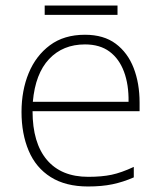

<svg xmlns="http://www.w3.org/2000/svg" viewBox="-20 -666 585 696"><path d="M288 -540Q356 -540 399.5 -507.5Q443 -475 464.5 -419.5Q486 -364 486 -294V-263H98Q98 -148 150 -86.5Q202 -25 300 -25Q349 -25 384.5 -32.5Q420 -40 465 -61V-23Q426 -6 387.5 2Q349 10 299 10Q218 10 164 -24Q110 -58 84 -119.5Q58 -181 58 -260Q58 -338 84 -401Q110 -464 161 -502Q212 -540 288 -540ZM288 -505Q208 -505 158 -452Q108 -399 99 -297H446Q447 -359 429.5 -406Q412 -453 377 -479Q342 -505 288 -505ZM406 -646V-612H142V-646Z"/></svg>

Font: Noto Sans Armenian ExtraLight
Style: Regular
Weight: 250
Designer: Monotype Design Team
Foundry: Monotype Imaging Inc.
Version: Version 2.007